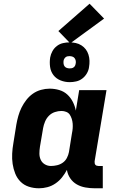

<svg xmlns="http://www.w3.org/2000/svg" viewBox="-20 -1005 640 1033"><path d="M190 8Q161 8 135 -0.5Q109 -9 90.5 -27.5Q72 -46 62 -71Q52 -96 48 -123Q44 -150 45.5 -178.5Q47 -207 52 -235L68 -335Q72 -358 78.5 -381Q85 -404 95.5 -425.5Q106 -447 121.5 -467Q137 -487 157 -501Q177 -515 200.5 -521.5Q224 -528 247 -528Q274 -528 299 -520.5Q324 -513 342 -496.5Q360 -480 371.5 -457.5Q383 -435 388 -410L406 -520H553L489 -137Q489 -132 489.5 -127Q490 -122 493 -118.5Q496 -115 500.5 -113.5Q505 -112 510 -112H533V8H490Q464 8 439 3.5Q414 -1 393 -13Q372 -25 358 -45.5Q344 -66 340 -91Q329 -70 314 -51Q299 -32 278.5 -18Q258 -4 235 2Q212 8 190 8ZM254 -112Q270 -112 287 -116Q304 -120 318 -130Q332 -140 340 -155.5Q348 -171 351 -187L367 -287Q370 -301 371 -314Q372 -327 371 -340Q370 -353 366 -365.5Q362 -378 355.5 -388Q349 -398 336.5 -403Q324 -408 311 -408Q293 -408 275 -402Q257 -396 243.5 -382.5Q230 -369 222.5 -351Q215 -333 212 -316L195 -216Q192 -197 192 -179Q192 -161 199 -145.5Q206 -130 221 -121Q236 -112 254 -112ZM355 -563Q329 -563 305.5 -572.5Q282 -582 267.5 -601Q253 -620 249.5 -645Q246 -670 250 -696Q253 -713 262 -729.5Q271 -746 286 -757.5Q301 -769 319 -773Q337 -777 354 -777Q371 -777 387.5 -773.5Q404 -770 418 -761Q432 -752 441.5 -739.5Q451 -727 456 -711Q461 -695 461.5 -678Q462 -661 459 -644Q457 -627 447.5 -610.5Q438 -594 423 -582.5Q408 -571 390 -567Q372 -563 355 -563ZM355 -637Q360 -637 365.5 -638Q371 -639 376 -642.5Q381 -646 383.5 -651Q386 -656 387 -662Q389 -670 387.5 -678Q386 -686 381.5 -692Q377 -698 369.5 -700.5Q362 -703 354 -703Q349 -703 343.5 -702Q338 -701 333.5 -697.5Q329 -694 326 -689Q323 -684 322 -678Q321 -670 322 -662Q323 -654 327.5 -648Q332 -642 339.5 -639.5Q347 -637 355 -637ZM358 -772 294 -838 462 -985 540 -905Z"/></svg>

Font: Iosevka Heavy Extended
Style: Italic
Weight: 900
Width: 7
Italic angle: -9°
Monospace: yes
Designer: Belleve Invis
Foundry: Belleve Invis
Version: Version 32.5.0; ttfautohint (v1.8.4)